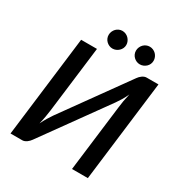

<svg xmlns="http://www.w3.org/2000/svg" viewBox="-204 -1042 1120 1187"><g transform="rotate(30 356.5 -448.0)"><path d="M683.5 -720 595 0H482L540.5 -473.5Q543 -497 547.5 -522.5Q552 -548 559 -576.5Q547.5 -551 534.5 -529.5Q521.5 -508 510 -492L181.5 -35.5Q177 -29 171 -22.8Q165 -16.5 158 -11.5Q151 -6.5 143 -3.2Q135 0 127 0H43L131.5 -720H244.5L186 -246.5Q183 -223.5 178.5 -197.8Q174 -172 167 -143.5Q179 -168.5 192 -190Q205 -211.5 216.5 -228L545 -685Q549.5 -691.5 555.5 -697.8Q561.5 -704 568.5 -709Q575.5 -714 583.2 -717Q591 -720 599 -720ZM389.5 -831.5Q389.5 -818.5 384.2 -807.2Q379 -796 370.2 -787.8Q361.5 -779.5 350 -774.5Q338.5 -769.5 325.5 -769.5Q313 -769.5 301.8 -774.5Q290.5 -779.5 282 -787.8Q273.5 -796 268.5 -807.2Q263.5 -818.5 263.5 -831.5Q263.5 -844.5 268.5 -856.2Q273.5 -868 282 -876.8Q290.5 -885.5 301.8 -890.5Q313 -895.5 325.5 -895.5Q338.5 -895.5 350 -890.5Q361.5 -885.5 370.2 -876.8Q379 -868 384.2 -856.2Q389.5 -844.5 389.5 -831.5ZM584.5 -831.5Q584.5 -818.5 579.5 -807.2Q574.5 -796 565.8 -787.8Q557 -779.5 545.5 -774.5Q534 -769.5 521 -769.5Q508 -769.5 496.8 -774.5Q485.5 -779.5 477 -787.8Q468.5 -796 463.5 -807.2Q458.5 -818.5 458.5 -831.5Q458.5 -844.5 463.5 -856.2Q468.5 -868 477 -876.8Q485.5 -885.5 496.8 -890.5Q508 -895.5 521 -895.5Q534 -895.5 545.5 -890.5Q557 -885.5 565.8 -876.8Q574.5 -868 579.5 -856.2Q584.5 -844.5 584.5 -831.5Z"/></g></svg>

Font: Lato SemiBold
Style: Italic
Weight: 600
Italic angle: -7°
Designer: Lukasz Dziedzic with Adam Twardoch and Botio Nikoltchev
Foundry: tyPoland Lukasz Dziedzic
Version: Version 2.015; 2015-08-06; http://www.latofonts.com/